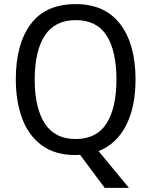

<svg xmlns="http://www.w3.org/2000/svg" viewBox="-20 -745 736 935"><path d="M640 -358Q640 -225 594 -134.5Q548 -44 460 -9L608 170H490L370 9Q365 9 358.5 9.5Q352 10 347 10Q247 10 182.5 -38Q118 -86 87.5 -169.5Q57 -253 57 -359Q57 -530 129.5 -627.5Q202 -725 349 -725Q491 -725 565.5 -627.5Q640 -530 640 -358ZM149 -358Q149 -220 198 -144Q247 -68 348 -68Q450 -68 498.5 -143.5Q547 -219 547 -358Q547 -497 499 -572Q451 -647 349 -647Q247 -647 198 -571.5Q149 -496 149 -358Z"/></svg>

Font: Noto Sans Tamil SemiCondensed
Style: Regular
Weight: 400
Width: 4
Designer: Jelle Bosma - Monotype Design Team
Foundry: Monotype Imaging Inc.
Version: Version 2.004; ttfautohint (v1.8.4.7-5d5b)